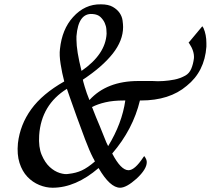

<svg xmlns="http://www.w3.org/2000/svg" viewBox="-20 -852 982 895"><path d="M928.7 -721Q942.1 -690.3 942.1 -650.8V-634.4Q933.8 -518.5 850.3 -451.8Q770.3 -383.6 636.9 -383.6H632.3Q600 -249.2 503.1 -136.4Q543.6 -58.5 579 -58.5Q608.2 -58.5 647.7 -118.5L652.3 -124.6Q654.4 -121.5 657.9 -116.4Q664.1 -106.2 664.1 -95.9Q664.1 -63.6 616.9 -19.5Q569.2 23.1 540 23.1Q492.8 23.1 439.5 -68.7Q332.8 23.1 225.1 23.1Q194.4 23.1 163.1 10.3Q131.8 -2.6 107.7 -27.9Q83.6 -53.3 71 -92.6Q58.5 -131.8 63.6 -184.6Q73.8 -271.3 125.6 -342.8Q177.4 -414.4 279.5 -472.3Q269.2 -511.3 262.6 -553.1Q255.9 -594.9 259.5 -623.6Q269.2 -715.9 320.5 -772.3Q375.4 -833.3 450.3 -831.8Q485.6 -831.8 506.2 -819.7Q526.7 -807.7 537.7 -791.5Q548.7 -775.4 551.3 -756.7Q553.8 -737.9 553.8 -726.2Q553.8 -663.1 505.4 -601.8Q456.9 -540.5 366.2 -480.5Q366.2 -477.4 374.9 -447.7Q383.6 -417.9 396.9 -385.6Q477.4 -474.4 625.1 -474.4H690.3Q715.9 -472.3 743.1 -474.4Q766.7 -475.9 793.1 -481Q819.5 -486.2 843.6 -499.5Q862.1 -509.7 871.3 -531Q880.5 -552.3 884.1 -581Q886.2 -613.8 862.1 -649.7L859 -652.8L923.1 -729.7ZM411.3 -786.7Q345.1 -791.8 336.4 -683.1V-666.7Q336.4 -614.9 360 -521.5Q471.8 -598.5 476.9 -694.9Q476.9 -700 475.9 -715.1Q474.9 -730.3 468.2 -745.1Q461.5 -760 448.5 -772.6Q435.4 -785.1 411.3 -786.7ZM162.6 -221.5Q159 -165.6 174.4 -129.7Q189.7 -93.8 211.8 -73.6Q233.8 -53.3 258.5 -45.6Q283.1 -37.9 300 -41.5Q334.4 -45.1 361.5 -57.7Q388.7 -70.3 422.6 -99.5Q421 -101 420.3 -103.6Q419.5 -106.2 417.9 -109.2Q415.9 -112.8 414.4 -114.9Q396.9 -148.7 376.7 -202.3Q356.4 -255.9 337.7 -307.9Q319 -360 305.9 -397.4Q292.8 -434.9 291.8 -437.9Q172.3 -363.6 162.6 -221.5ZM408.7 -352.8Q410.8 -349.7 415.9 -335.4Q421 -321 427.7 -305.6Q434.9 -286.7 445.1 -264.1Q458.5 -232.3 467.2 -209.2Q475.9 -186.2 484.1 -170.8Q548.7 -276.4 564.1 -383.6H557.4Q507.7 -383.6 471.3 -375.1Q434.9 -366.7 408.7 -352.8Z"/></svg>

Font: MM Jasmine
Style: Regular
Weight: 400
Designer: Khon Soe Zaw Thu
Version: Version 1.00 July 11, 2016, initial release